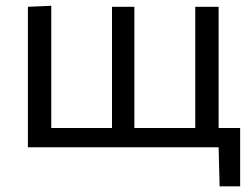

<svg xmlns="http://www.w3.org/2000/svg" viewBox="-20 -520 886 678"><path d="M755.5 138 752 0H78.5V-496L161 -499.5V-68H375.5V-496H454.5V-68H669.5V-496H752V-68H828V138Z"/></svg>

Font: Heraclito
Style: Regular
Weight: 400
Designer: Kostas Bartsokas (font) & Cristiano Sobral (main changes)
Foundry: Kostas Bartsokas (font) & Cristiano Sobral (main changes)
Version: Version 1.00;July 8, 2020;FontCreator 13.0.0.2655 64-bit